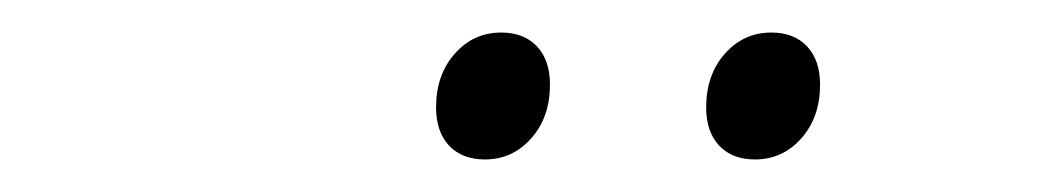

<svg xmlns="http://www.w3.org/2000/svg" viewBox="-20 -700 640 118"><path d="M278 -602Q264 -602 256 -610.5Q248 -619 248 -634Q248 -654 259.5 -667Q271 -680 288 -680Q302 -680 310 -671.5Q318 -663 318 -648Q318 -628 306.5 -615Q295 -602 278 -602ZM444 -602Q430 -602 422 -610.5Q414 -619 414 -634Q414 -654 425.5 -667Q437 -680 454 -680Q468 -680 476 -671.5Q484 -663 484 -648Q484 -628 472.5 -615Q461 -602 444 -602Z"/></svg>

Font: Source Code Pro ExtraLight
Style: Italic
Weight: 200
Italic angle: -11°
Monospace: yes
Designer: Paul D. Hunt, Teo Tuominen
Foundry: Adobe Systems Incorporated
Version: Version 1.050;PS 1.000;hotconv 16.6.51;makeotf.lib2.5.65220